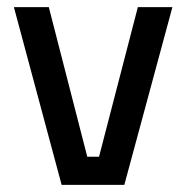

<svg xmlns="http://www.w3.org/2000/svg" viewBox="-20 -519 522 539"><path d="M19 -499H117L225 -79H258L367 -499H464L329 0H153Z"/></svg>

Font: TypoPRO Titillium Text
Style: 600 wt
Weight: 600
Designer: Accademia di Belle Arti di Urbino and others
Foundry: Accademia di Belle Arti di Urbino and others.
Version: Version 25.000